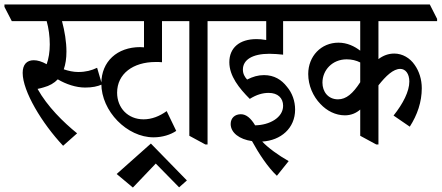

<svg xmlns="http://www.w3.org/2000/svg" viewBox="-61 -644 1987 864"><path d="M223 12 286 -44C224 -94 152 -165 108 -244C117 -246 128 -248 136 -251C162 -258 183 -270 199 -287C236 -265 281 -250 322 -250C354 -250 378 -255 398 -264L376 -339C351 -327 325 -320 291 -320C269 -320 247 -325 226 -332C234 -355 238 -381 238 -412C238 -456 230 -504 218 -549H391V-559L358 -624H-41V-613L-8 -549H149C158 -517 163 -480 163 -444C163 -411 158 -380 149 -355C128 -367 108 -373 91 -373C59 -373 41 -353 41 -316C41 -233 128 -89 223 12Z M630 -26C670 -26 707 -38 732 -55L689 -144C657 -121 622 -107 585 -107C515 -107 466 -158 466 -227C466 -312 538 -365 639 -365C649 -365 660 -365 668 -364V-549H772V-559L739 -624H316V-613L349 -549H587V-431C581 -431 575 -432 570 -432C467 -432 395 -368 395 -268C395 -143 511 -26 630 -26Z M537 200 640 92 745 199 780 168 618 2 464 139Z M863 6H873V-549H974V-559L941 -624H690V-613L723 -549H791V-33Z M1185 147 1238 81C1192 55 1145 21 1119 -7C1203 -12 1267 -67 1267 -151C1267 -189 1254 -226 1230 -254C1206 -285 1173 -306 1127 -306C1100 -306 1077 -299 1051 -286C1040 -298 1032 -312 1032 -331C1032 -375 1075 -402 1151 -402C1172 -402 1194 -400 1213 -398V-549H1340V-559L1307 -624H892V-613L925 -549H1137V-464C1120 -467 1106 -468 1093 -468C1017 -468 971 -429 971 -364C971 -302 1015 -247 1063 -199C1093 -218 1121 -226 1148 -226C1189 -226 1213 -203 1213 -168C1213 -114 1151 -81 1087 -80C1068 -112 1047 -130 1023 -130C996 -130 977 -113 977 -86C977 -47 1016 -17 1073 -9C1103 46 1145 110 1185 147Z M1491 -125C1520 -125 1543 -136 1560 -151V-33L1632 6H1642V-260C1676 -303 1709 -334 1740 -334C1764 -334 1781 -312 1781 -277C1781 -233 1753 -178 1710 -124L1783 -74C1817 -127 1837 -185 1837 -247C1837 -287 1825 -324 1805 -352C1784 -383 1750 -403 1713 -403C1687 -403 1663 -394 1642 -378V-549H1906V-559L1873 -624H1258V-613L1291 -549H1560V-416C1534 -436 1501 -452 1462 -452C1384 -452 1326 -391 1326 -311C1326 -259 1348 -210 1381 -176C1410 -145 1449 -125 1491 -125ZM1390 -272C1390 -328 1434 -377 1499 -377C1522 -377 1542 -372 1560 -363V-274C1527 -223 1497 -197 1460 -197C1415 -197 1390 -232 1390 -272Z"/></svg>

Font: Noto Serif Devanagari ExtraCondensed Medium
Style: Regular
Weight: 500
Width: 2
Designer: Universal Thirst, Indian Type Foundry and the Monotype Design Team
Foundry: Monotype Imaging Inc.
Version: Version 2.004